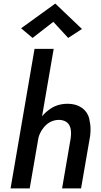

<svg xmlns="http://www.w3.org/2000/svg" viewBox="-20 -1053 566 1073"><path d="M278 -931 361 -841 438 -891 289 -1033 98 -895 162 -841ZM280 -780H173L39 0H146L195 -284C200 -301 207 -317 218 -332C239 -363 271 -383 309 -383C310 -383 312 -383 313 -383C374 -379 377 -331 377 -307C377 -298 376 -289 375 -280L327 0H433L484 -295C485 -307 486 -319 486 -331C486 -351 483 -371 478 -393C466 -437 426 -473 357 -473C322 -473 290 -464 263 -446C245 -434 229 -420 215 -403Z"/></svg>

Font: Jost Medium
Style: Italic
Weight: 500
Italic angle: -5°
Version: Version 3.710